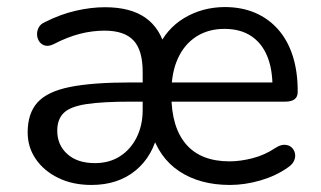

<svg xmlns="http://www.w3.org/2000/svg" viewBox="-20 -516 911 545"><path d="M239.5 9Q186.5 9 145.8 -10.8Q105 -30.5 81.8 -64.2Q58.5 -98 58.5 -140Q58.5 -194 86.2 -225Q114 -256 178 -269Q242 -282 351.5 -282H396.5V-227.5H351.5Q271 -227.5 225.2 -220.5Q179.5 -213.5 161 -195.5Q142.5 -177.5 142.5 -145Q142.5 -104.5 171 -78.8Q199.5 -53 249.5 -53Q290.5 -53 320.8 -72.5Q351 -92 368 -126.2Q385 -160.5 385 -204V-311.5Q385 -373.5 359 -401.2Q333 -429 277 -429Q242 -429 206.8 -420Q171.5 -411 133 -391Q119 -384 108.5 -386.5Q98 -389 92 -397.5Q86 -406 85.2 -416.8Q84.5 -427.5 89.8 -437.8Q95 -448 108 -453.5Q151.5 -475.5 195 -485.5Q238.5 -495.5 278 -495.5Q350.5 -495.5 393 -465.5Q435.5 -435.5 450 -375.5H426Q451.5 -434 502.8 -464.8Q554 -495.5 617.5 -496Q665.5 -496 703.8 -479.8Q742 -463.5 769.2 -432.8Q796.5 -402 810.8 -357.8Q825 -313.5 825 -258V-254.5Q825 -241 816 -234.2Q807 -227.5 790 -227.5H457.5V-282H769L753.5 -269Q753.5 -321 738 -357.8Q722.5 -394.5 692.2 -414.2Q662 -434 617 -434Q571 -434 537 -412Q503 -390 484.8 -349.8Q466.5 -309.5 466.5 -253.5V-246.5Q466.5 -155 508.2 -106.5Q550 -58 631.5 -58Q662 -58 696.5 -66.8Q731 -75.5 762.5 -96.5Q776.5 -105.5 788.2 -105Q800 -104.5 807.5 -97.8Q815 -91 817.2 -81Q819.5 -71 814.8 -60Q810 -49 797 -40.5Q764 -17 719.8 -4Q675.5 9 632.5 9Q547.5 9 489 -29.8Q430.5 -68.5 408.5 -144.5H429Q415 -73.5 365 -32.2Q315 9 239.5 9Z"/></svg>

Font: Nunito ExtraLight
Style: Regular
Weight: 200
Designer: Vernon Adams
Foundry: Vernon Adams
Version: Version 3.602;April 4, 2023;FontCreator 14.0.0.2856 64-bit